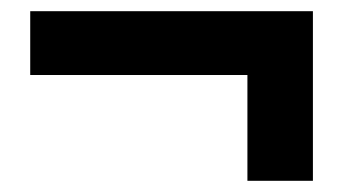

<svg xmlns="http://www.w3.org/2000/svg" viewBox="-20 -407 613 343"><path d="M422 -273V-84H539V-387H34V-273Z"/></svg>

Font: Falling Sky
Style: Bd+
Weight: 400
Designer: Paul D. Hunt
Foundry: Adobe Systems Incorporated
Version: Version 1.02